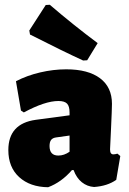

<svg xmlns="http://www.w3.org/2000/svg" viewBox="-20 -775 543 806"><path d="M450 -339Q450 -319 446 -233Q442 -157 442 -148Q442 -137 445.5 -132Q449 -127 456 -127Q463 -127 473 -130L485 -120L468 -20Q431 6 375 10Q346 8 323.5 -10Q301 -28 289 -61H282Q238 -10 182 11Q106 10 60.5 -31.5Q15 -73 15 -145Q15 -256 130 -272L272 -291V-303Q272 -329 261.5 -340Q251 -351 225 -351Q169 -351 80 -303L68 -311L47 -434Q93 -458 148.5 -471Q204 -484 258 -484Q350 -484 400 -446.5Q450 -409 450 -339ZM215 -198Q201 -196 194.5 -187.5Q188 -179 188 -162Q188 -122 225 -122Q249 -122 272 -138V-206ZM390 -594 346 -522 329 -521Q248 -558 106 -630L103 -647L172 -754L189 -755Q288 -670 390 -594Z"/></svg>

Font: Luna Sans Black
Style: Regular
Weight: 900
Designer: Juan Pablo del Peral
Foundry: Huerta Tipografica
Version: Version 2.001; ttfautohint (v1.5)